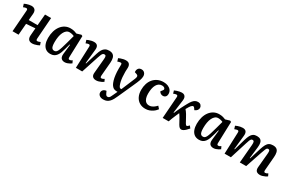

<svg xmlns="http://www.w3.org/2000/svg" viewBox="117 -1746 4743 3197"><g transform="rotate(30 2489.0 -147.5)"><path d="M382 -232 210 -219 192 0H76L107 -411Q109 -432 102.5 -440.5Q96 -449 82 -449Q73 -449 59.5 -445Q46 -441 27 -433L9 -490Q23 -498 46 -506Q69 -514 94.5 -519.5Q120 -525 141 -525Q171 -525 191.5 -513.5Q212 -502 221.5 -479Q231 -456 228 -421Q225 -390 222 -359Q219 -328 217 -296H387L406 -511H523L493 -100Q492 -80 497.5 -71Q503 -62 517 -62Q527 -62 540.5 -66.5Q554 -71 572 -79L591 -25Q576 -16 552.5 -7Q529 2 504.5 8Q480 14 458 14Q412 14 389.5 -12.5Q367 -39 371 -92Z M1111 -104Q1110 -81 1115.5 -71Q1121 -61 1137 -61Q1148 -61 1161 -66.5Q1174 -72 1186 -82L1208 -35Q1196 -25 1175.5 -13.5Q1155 -2 1131 6Q1107 14 1082 14Q1053 14 1032.5 2Q1012 -10 1003 -34Q994 -58 998 -94L1019 -282L1010 -284L985 -191Q973 -145 958.5 -107Q944 -69 924 -42Q904 -15 875.5 -0.5Q847 14 807 14Q752 14 715.5 -13.5Q679 -41 661.5 -89Q644 -137 644 -199Q644 -271 661.5 -330.5Q679 -390 712 -433.5Q745 -477 790.5 -501Q836 -525 892 -525Q933 -525 965.5 -516Q998 -507 1016 -498L1099 -523L1124 -511ZM837 -64Q856 -64 870.5 -73Q885 -82 898 -106.5Q911 -131 925.5 -176.5Q940 -222 960 -295L999 -439Q983 -448 958 -454Q933 -460 910 -460Q876 -460 851 -440Q826 -420 808 -383.5Q790 -347 781.5 -298.5Q773 -250 773 -194Q773 -147 779.5 -118.5Q786 -90 800.5 -77Q815 -64 837 -64Z M1823 -35Q1811 -25 1788 -13.5Q1765 -2 1738.5 6Q1712 14 1688 14Q1642 14 1620 -10Q1598 -34 1602 -79L1627 -359Q1631 -400 1623.5 -416Q1616 -432 1596 -432Q1578 -432 1566.5 -421.5Q1555 -411 1545.5 -388.5Q1536 -366 1523 -327L1416 0H1294L1310 -412Q1311 -432 1305 -440.5Q1299 -449 1285 -449Q1275 -449 1262 -445Q1249 -441 1230 -433L1212 -490Q1223 -496 1245 -504.5Q1267 -513 1293 -519Q1319 -525 1343 -525Q1390 -525 1410 -498.5Q1430 -472 1424 -420L1396 -149L1405 -147L1475 -372Q1491 -424 1511 -457.5Q1531 -491 1561 -508Q1591 -525 1634 -525Q1680 -525 1706.5 -506Q1733 -487 1743 -450.5Q1753 -414 1749 -360L1727 -103Q1726 -80 1730.5 -70Q1735 -60 1751 -60Q1762 -60 1776 -66Q1790 -72 1802 -80Z M2140 56Q2124 93 2107 124.5Q2090 156 2068.5 179.5Q2047 203 2018.5 216.5Q1990 230 1950 230Q1904 230 1876.5 208.5Q1849 187 1849 153Q1849 121 1871 100.5Q1893 80 1928 77L1942 109Q1950 126 1956.5 136Q1963 146 1970.5 150.5Q1978 155 1989 155Q2004 155 2015 148Q2026 141 2036.5 123.5Q2047 106 2059 77L2095 0H2078Q2041 0 2017.5 -13.5Q1994 -27 1973 -60Q1957 -88 1944.5 -130Q1932 -172 1925.5 -226.5Q1919 -281 1919 -345Q1919 -356 1919.5 -369.5Q1920 -383 1920 -396.5Q1920 -410 1920 -420Q1920 -436 1914 -442.5Q1908 -449 1897 -449Q1887 -449 1870 -444.5Q1853 -440 1840 -434L1822 -490Q1835 -497 1857 -505Q1879 -513 1905 -519Q1931 -525 1955 -525Q2003 -525 2023 -500.5Q2043 -476 2043 -437Q2043 -425 2042.5 -412Q2042 -399 2041 -384.5Q2040 -370 2040 -351Q2040 -298 2044 -254Q2048 -210 2056 -173.5Q2064 -137 2077 -106Q2083 -92 2089 -84.5Q2095 -77 2101.5 -74Q2108 -71 2115 -71H2128L2238 -333Q2248 -358 2249.5 -374Q2251 -390 2243.5 -400Q2236 -410 2217 -416L2181 -428Q2176 -471 2196 -498Q2216 -525 2258 -525Q2282 -525 2299.5 -514Q2317 -503 2327.5 -483.5Q2338 -464 2338 -438Q2338 -420 2334 -400Q2330 -380 2321.5 -355.5Q2313 -331 2299.5 -299.5Q2286 -268 2267 -226Z M2683 -525Q2730 -525 2767.5 -509Q2805 -493 2827 -463.5Q2849 -434 2849 -391Q2849 -360 2830.5 -339.5Q2812 -319 2779 -319Q2757 -319 2737 -331.5Q2717 -344 2708 -365L2730 -392Q2749 -413 2745.5 -429Q2742 -445 2725.5 -454Q2709 -463 2685 -463Q2653 -463 2627.5 -446.5Q2602 -430 2584.5 -399Q2567 -368 2558.5 -325Q2550 -282 2550 -228Q2550 -182 2561.5 -145Q2573 -108 2598 -86.5Q2623 -65 2662 -65Q2687 -65 2710 -74.5Q2733 -84 2755 -100.5Q2777 -117 2798 -140L2838 -94Q2829 -82 2812 -63.5Q2795 -45 2768.5 -27.5Q2742 -10 2708.5 2Q2675 14 2632 14Q2567 14 2519 -16Q2471 -46 2445 -100Q2419 -154 2419 -226Q2419 -290 2436 -344Q2453 -398 2487 -438.5Q2521 -479 2570 -502Q2619 -525 2683 -525Z M3075 -168 3084 -167Q3097 -199 3112.5 -232.5Q3128 -266 3144 -298.5Q3160 -331 3175.5 -359.5Q3191 -388 3202 -408Q3223 -447 3244 -473Q3265 -499 3288.5 -512Q3312 -525 3341 -525Q3381 -525 3400 -502Q3419 -479 3419 -455Q3419 -429 3402.5 -408Q3386 -387 3355 -375L3337 -401Q3330 -413 3323 -418Q3316 -423 3307 -423Q3298 -423 3288 -416.5Q3278 -410 3266 -396Q3258 -384 3245 -365Q3232 -346 3218 -318Q3231 -304 3242.5 -288Q3254 -272 3267 -251.5Q3280 -231 3296 -200Q3313 -171 3324 -149Q3335 -127 3343.5 -113Q3352 -99 3359 -92Q3366 -85 3373 -85Q3383 -85 3394.5 -95Q3406 -105 3418 -118L3450 -77Q3425 -48 3403.5 -27.5Q3382 -7 3362.5 3.5Q3343 14 3326 14Q3309 14 3294 3Q3279 -8 3260.5 -38.5Q3242 -69 3213 -125Q3204 -142 3195.5 -156Q3187 -170 3179 -182Q3171 -194 3162 -206Q3146 -171 3130 -133.5Q3114 -96 3100.5 -62Q3087 -28 3078 0H2963L2993 -413Q2995 -433 2988.5 -442.5Q2982 -452 2967 -452Q2956 -452 2942 -447.5Q2928 -443 2912 -436L2896 -490Q2915 -499 2939 -507Q2963 -515 2987 -520Q3011 -525 3031 -525Q3061 -525 3079.5 -512.5Q3098 -500 3105.5 -476Q3113 -452 3108 -418Z M3970 -104Q3969 -81 3974.5 -71Q3980 -61 3996 -61Q4007 -61 4020 -66.5Q4033 -72 4045 -82L4067 -35Q4055 -25 4034.5 -13.5Q4014 -2 3990 6Q3966 14 3941 14Q3912 14 3891.5 2Q3871 -10 3862 -34Q3853 -58 3857 -94L3878 -282L3869 -284L3844 -191Q3832 -145 3817.5 -107Q3803 -69 3783 -42Q3763 -15 3734.5 -0.5Q3706 14 3666 14Q3611 14 3574.5 -13.5Q3538 -41 3520.5 -89Q3503 -137 3503 -199Q3503 -271 3520.5 -330.5Q3538 -390 3571 -433.5Q3604 -477 3649.5 -501Q3695 -525 3751 -525Q3792 -525 3824.5 -516Q3857 -507 3875 -498L3958 -523L3983 -511ZM3696 -64Q3715 -64 3729.5 -73Q3744 -82 3757 -106.5Q3770 -131 3784.5 -176.5Q3799 -222 3819 -295L3858 -439Q3842 -448 3817 -454Q3792 -460 3769 -460Q3735 -460 3710 -440Q3685 -420 3667 -383.5Q3649 -347 3640.5 -298.5Q3632 -250 3632 -194Q3632 -147 3638.5 -118.5Q3645 -90 3659.5 -77Q3674 -64 3696 -64Z M4476 -351Q4480 -395 4472.5 -413.5Q4465 -432 4443 -432Q4428 -432 4417.5 -422Q4407 -412 4397.5 -388Q4388 -364 4375 -321L4274 0H4153L4169 -411Q4170 -432 4164 -440.5Q4158 -449 4143 -449Q4134 -449 4121.5 -444.5Q4109 -440 4089 -433L4071 -490Q4087 -498 4109 -506Q4131 -514 4155.5 -519Q4180 -524 4202 -524Q4249 -524 4269 -497.5Q4289 -471 4283 -417L4255 -149L4264 -147L4326 -365Q4342 -419 4360.5 -454.5Q4379 -490 4406.5 -507Q4434 -524 4476 -524Q4519 -524 4543.5 -507Q4568 -490 4576.5 -455Q4585 -420 4579 -368L4553 -147L4561 -145L4628 -363Q4646 -419 4665 -454.5Q4684 -490 4712.5 -507Q4741 -524 4785 -524Q4831 -524 4856.5 -505.5Q4882 -487 4890.5 -450.5Q4899 -414 4895 -363L4874 -107Q4872 -82 4876.5 -71Q4881 -60 4897 -60Q4909 -60 4922.5 -65.5Q4936 -71 4949 -80L4970 -35Q4956 -23 4933 -12Q4910 -1 4885 6.5Q4860 14 4839 14Q4805 14 4784 2.5Q4763 -9 4755 -30Q4747 -51 4749 -80L4774 -355Q4778 -399 4771.5 -415.5Q4765 -432 4744 -432Q4731 -432 4721.5 -424Q4712 -416 4702 -391Q4692 -366 4674 -315L4568 0H4446Z"/></g></svg>

Font: Literata 18pt SemiBold
Style: Italic
Weight: 600
Italic angle: -2°
Designer: Latin by Veronika Burian and Jose Scaglione. Greek by Irene Vlachou. Cyrillic by Vera Evstafieva
Foundry: TypeTogether
Version: Version 3.103;gftools[0.9.29]